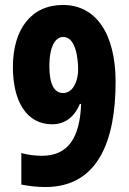

<svg xmlns="http://www.w3.org/2000/svg" viewBox="-20 -744 521 774"><path d="M446 -414C446 -609 366 -724 234 -724C105 -724 32 -625 32 -474C32 -334 88 -243 190 -243C241 -243 279 -271 302 -325H307C302 -189 255 -116 149 -116C120 -116 91 -120 66 -127V0C96 6 130 10 163 10C376 10 446 -178 446 -414ZM235 -595C287 -595 295 -503 295 -463C295 -424 278 -369 234 -369C198 -369 179 -406 179 -477C179 -557 203 -595 235 -595Z"/></svg>

Font: Noto Sans Armenian ExtraCondensed ExtraBold
Style: Regular
Weight: 800
Width: 2
Designer: Monotype Design Team
Foundry: Monotype Imaging Inc.
Version: Version 2.008